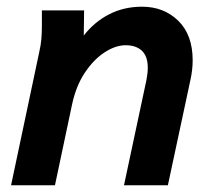

<svg xmlns="http://www.w3.org/2000/svg" viewBox="-20 -553 649 573"><path d="M13 0 97 -397Q102 -419 103.5 -437Q105 -455 105 -478V-522H231L230 -447Q262 -488 306 -510.5Q350 -533 404 -533Q469 -533 512 -491Q555 -449 555 -373Q555 -344 548 -313L481 0H350L417 -314Q419 -325 420 -333.5Q421 -342 421 -351Q421 -385 403.5 -401.5Q386 -418 355 -418Q325 -418 292.5 -397Q260 -376 233.5 -336.5Q207 -297 195 -241L144 0Z"/></svg>

Font: Radio Canada SemiBold
Style: Italic
Weight: 600
Italic angle: -12°
Designer: Charles Daoud, Etienne Aubert Bonn, Alexandre Saumier Demers, Jacques Le Bailly
Foundry: Radio-Canada
Version: Version 2.104; ttfautohint (v1.8.4.7-5d5b);gftools[0.9.28.de